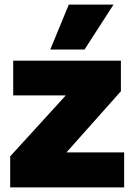

<svg xmlns="http://www.w3.org/2000/svg" viewBox="-20 -809 581 829"><path d="M24 0V-134L264 -397H37V-547H502V-415L267 -151H516V0ZM197 -595 277 -789H470L345 -595Z"/></svg>

Font: Georama ExtraCondensed Thin ExtraBold
Style: Regular
Weight: 800
Version: Version 1.001